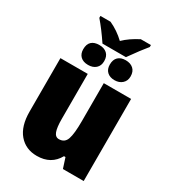

<svg xmlns="http://www.w3.org/2000/svg" viewBox="-211 -997 1007 1120"><g transform="rotate(30 292.0 -436.5)"><path d="M527 0H387L365 -68H355Q312 10 216 10Q141 10 96 -42.5Q51 -95 51 -193V-553H235V-250Q235 -193 245 -166Q255 -139 279 -139Q318 -139 330.5 -176Q343 -213 343 -296V-553H527ZM130 -870V-883H198Q255 -857 301 -813Q341 -852 402 -883H470V-870Q435 -828 379 -749H221Q174 -819 130 -870ZM140 -665Q140 -699 158 -716Q176 -733 210 -733Q243 -733 262 -715.5Q281 -698 281 -665Q281 -634 261.5 -616.5Q242 -599 210 -599Q177 -599 158.5 -616.5Q140 -634 140 -665ZM319 -665Q319 -698 337 -715.5Q355 -733 388 -733Q420 -733 439.5 -715.5Q459 -698 459 -665Q459 -635 439 -617Q419 -599 388 -599Q356 -599 337.5 -616.5Q319 -634 319 -665Z"/></g></svg>

Font: Noto Sans Display Black Narrow
Style: Regular
Weight: 900
Width: 4
Designer: Monotype Design team
Foundry: Monotype Imaging Inc.
Version: Version 1.000